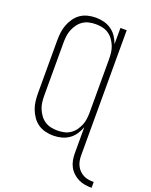

<svg xmlns="http://www.w3.org/2000/svg" viewBox="-174 -835 904 1149"><g transform="rotate(20 278.0 -260.0)"><path d="M556 223Q534 223 512.5 219.5Q491 216 471.5 206.5Q452 197 435.5 181.5Q419 166 409 147Q399 128 395 106.5Q391 85 391 63V-103Q382 -78 367.5 -56.5Q353 -35 331.5 -20Q310 -5 284.5 1.5Q259 8 233 8Q208 8 182.5 2Q157 -4 136 -18.5Q115 -33 100 -54.5Q85 -76 76 -100Q67 -124 64 -149Q61 -174 61 -200V-535Q61 -561 64 -586Q67 -611 76 -635Q85 -659 100 -680.5Q115 -702 136 -716.5Q157 -731 182.5 -737Q208 -743 233 -743Q259 -743 284.5 -736.5Q310 -730 331.5 -715Q353 -700 367.5 -678.5Q382 -657 391 -632V-735H431V63Q431 79 434 95.5Q437 112 444.5 127Q452 142 464 154Q476 166 491 173.5Q506 181 522.5 183.5Q539 186 556 186ZM246 -29Q267 -29 288 -33.5Q309 -38 327 -50Q345 -62 357.5 -79.5Q370 -97 378 -116.5Q386 -136 388.5 -157.5Q391 -179 391 -200V-535Q391 -556 388.5 -577.5Q386 -599 378 -618.5Q370 -638 357.5 -655.5Q345 -673 327 -685Q309 -697 288 -701.5Q267 -706 246 -706Q225 -706 204 -701.5Q183 -697 165 -685Q147 -673 134.5 -655.5Q122 -638 114 -618.5Q106 -599 103.5 -577.5Q101 -556 101 -535V-200Q101 -179 103.5 -157.5Q106 -136 114 -116.5Q122 -97 134.5 -79.5Q147 -62 165 -50Q183 -38 204 -33.5Q225 -29 246 -29Z"/></g></svg>

Font: Iosevka Extralight
Style: Regular
Weight: 200
Monospace: yes
Designer: Belleve Invis
Foundry: Belleve Invis
Version: Version 32.0.1; ttfautohint (v1.8.4)